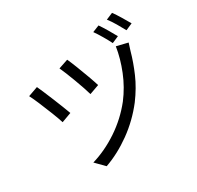

<svg xmlns="http://www.w3.org/2000/svg" viewBox="-188 -1070 1376 1344"><g transform="rotate(-30 500.0 -398.5)"><path d="M438 -727Q450 -702 470 -651Q490 -600 509 -547.5Q528 -495 537 -465L459 -437Q445 -487 413.5 -571.5Q382 -656 361 -701ZM780 -638 871 -616Q864 -597 858 -575Q855 -566 853 -559Q831 -479 795 -396Q759 -313 698 -231Q619 -129 516 -55Q413 19 305 57L237 -12Q346 -44 449 -112.5Q552 -181 629 -278Q690 -358 728 -452.5Q766 -547 780 -638ZM159 -667Q181 -619 216 -533.5Q251 -448 271 -393L192 -364Q182 -397 160 -453Q138 -509 115.5 -562Q93 -615 80 -639ZM748 -825Q766 -799 789 -760.5Q812 -722 828 -692L773 -668Q757 -700 735 -737.5Q713 -775 693 -803ZM874 -854Q894 -827 916.5 -789.5Q939 -752 956 -722L901 -698Q884 -730 862 -767Q840 -804 819 -831Z"/></g></svg>

Font: Noto Sans CJK KR Regular (TTF)
Style: Regular
Weight: 400
Designer: Ryoko NISHIZUKA 西塚涼子 (kana & ideographs); Paul D. Hunt (Latin, Greek & Cyrillic); Wenlong ZHANG 张文龙 (bopomofo); Sandoll 
Foundry: Adobe Systems Incorporated
Version: Version 1.004;PS 1.004;hotconv 1.0.82;makeotf.lib2.5.63406